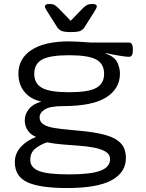

<svg xmlns="http://www.w3.org/2000/svg" viewBox="-20 -738 740 970"><path d="M318 212Q183 212 119 183Q55 154 55 81Q55 37 85.5 4Q116 -29 160 -45L161 -47Q135 -57 120 -79.5Q105 -102 105 -130Q105 -161 126 -187Q147 -213 189 -225Q135 -236 104 -273.5Q73 -311 73 -366Q73 -442 139 -485.5Q205 -529 330 -529Q348 -529 382 -527Q416 -525 439 -523H631Q651 -523 651 -493V-481Q651 -451 631 -451Q617 -451 584 -456.5Q551 -462 514 -470L513 -468Q558 -452 572 -424Q586 -396 586 -366Q586 -290 516.5 -246Q447 -202 299 -202Q234 -202 207 -185.5Q180 -169 180 -145Q180 -122 200 -109.5Q220 -97 254 -91.5Q288 -86 330 -82.5Q372 -79 415 -74Q476 -67 521 -53.5Q566 -40 591 -13.5Q616 13 616 61Q616 133 544 172.5Q472 212 318 212ZM329 -272Q427 -272 466.5 -294Q506 -316 506 -365Q506 -415 466.5 -437Q427 -459 329 -459Q232 -459 192.5 -437Q153 -415 153 -365Q153 -316 192.5 -294Q232 -272 329 -272ZM329 143Q439 143 487.5 124.5Q536 106 536 66Q536 42 514 28.5Q492 15 456 8Q420 1 377.5 -2Q335 -5 293 -8.5Q251 -12 218 -19Q184 -8 158.5 12.5Q133 33 133 70Q133 108 176 125.5Q219 143 329 143ZM447 -718Q469 -718 469 -705Q469 -701 465 -693.5Q461 -686 456 -678L408 -602Q401 -590 388.5 -583Q376 -576 338 -576Q301 -576 288.5 -583Q276 -590 268 -602L220 -678Q215 -686 211 -693.5Q207 -701 207 -705Q207 -718 229 -718Q246 -718 255 -713Q264 -708 278 -694L337 -633L396 -694Q410 -708 420 -713Q430 -718 447 -718Z"/></svg>

Font: Asap Expanded
Style: Regular
Weight: 400
Width: 7
Designer: Pablo Cosgaya
Foundry: Omnibus-Type
Version: Version 3.001; ttfautohint (v1.8.4.7-5d5b)